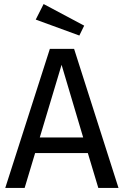

<svg xmlns="http://www.w3.org/2000/svg" viewBox="-20 -931 613 951"><path d="M415 -173H154L102 0H6L227 -689H347L567 0H467ZM392 -250 285 -610 177 -250ZM397 -804 373 -755 157 -834 196 -911Z"/></svg>

Font: FiraGO
Style: Regular
Weight: 400
Designer: bBox Type
Foundry: bBox Type GmbH
Version: Version 1.001;April 20, 2020;FontCreator 12.0.0.2555 64-bit